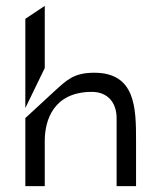

<svg xmlns="http://www.w3.org/2000/svg" viewBox="-20 -665 547 652"><path d="M66 -33H132V-187C132 -257 162 -353 292 -353C346 -353 376 -316 376 -264V-33H442V-187C442 -297 441 -418 300 -418C231 -418 207 -393 170 -360L66 -264ZM66 -298 132 -434V-645L66 -601Z"/></svg>

Font: Charger Static
Style: Regular
Weight: 1000
Designer: Jasper
Foundry: KineticPlasma Fonts/Cannot Into Space Fonts
Version: Version 1.1